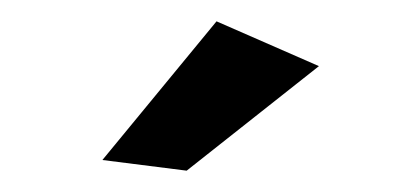

<svg xmlns="http://www.w3.org/2000/svg" viewBox="-20 -772 390 180"><path d="M183 -752 279 -710 155 -612 76 -622Z"/></svg>

Font: Gontserrat
Style: Regular
Weight: 400
Designer: Julieta Ulanovsky
Foundry: Julieta Ulanovsky
Version: Version 6.001